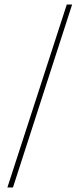

<svg xmlns="http://www.w3.org/2000/svg" viewBox="-20 -772 344 844"><path d="M12.5 52 273.5 -752H297L37 52Z"/></svg>

Font: Imbue 50pt Light
Style: Regular
Weight: 300
Designer: Tyler Finck
Foundry: Etcetera Type Company
Version: Version 1.102; ttfautohint (v1.8.3)